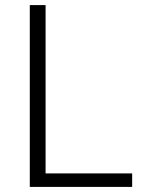

<svg xmlns="http://www.w3.org/2000/svg" viewBox="-20 -734 562 754"><path d="M97 0V-714H159V-53H499V0Z"/></svg>

Font: Noto Sans Hebrew Thin Light
Style: Regular
Weight: 300
Version: Version 3.001